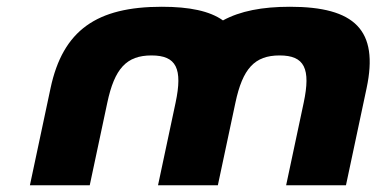

<svg xmlns="http://www.w3.org/2000/svg" viewBox="-20 -548 1114 568"><path d="M245.5 0 297.4 -244C318.8 -345 354.1 -384 428.1 -384C502.1 -384 520.8 -345 499.4 -244L447.5 0H624.5L676.4 -244C697.8 -345 733.1 -384 807.1 -384C881.1 -384 899.8 -345 878.4 -244L826.5 0H1003.5L1064.5 -287C1101.1 -459 1029.7 -528 837.7 -528C755.8 -528 690.4 -515.4 639.6 -487.6C600.7 -515.4 540.7 -528 458.7 -528C266.7 -528 166.1 -459 129.5 -287L68.5 0Z"/></svg>

Font: Hussar Nova
Style: 76
Weight: 700
Foundry: Cannot Into Space Fonts
Version: Version 0.99